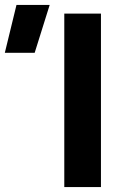

<svg xmlns="http://www.w3.org/2000/svg" viewBox="-174 -755 513 775"><path d="M85.5 0V-700H233.5V0ZM-154.5 -542 -107.5 -735H26.5L-34 -542Z"/></svg>

Font: Geologica Cursive SemiBold
Style: Regular
Weight: 600
Designer: Sindre Bremnes, Frode Helland
Foundry: Monokrom Skriftforlag AS
Version: Version 1.010;gftools[0.9.28]